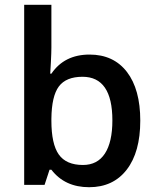

<svg xmlns="http://www.w3.org/2000/svg" viewBox="-20 -780 663 810"><path d="M357.9 -549.8Q459 -549.8 515.4 -476.6Q571.8 -403.3 571.8 -271Q571.8 -138.2 514.6 -64.2Q457.5 9.8 356 9.8Q253.4 9.8 196.8 -64H189L168 0H82V-759.8H196.8V-579.1Q196.8 -559.1 194.8 -519.5Q192.9 -480 191.9 -469.2H196.8Q251.5 -549.8 357.9 -549.8ZM328.1 -456.1Q258.8 -456.1 228.3 -415.3Q197.8 -374.5 196.8 -278.8V-271Q196.8 -172.4 228 -128.2Q259.3 -84 330.1 -84Q391.1 -84 422.6 -132.3Q454.1 -180.7 454.1 -272Q454.1 -456.1 328.1 -456.1Z"/></svg>

Font: f41525491657056   
Style: Regular
Weight: 600
Foundry: Ascender Corporation
Version: Version 1.10